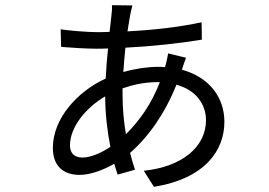

<svg xmlns="http://www.w3.org/2000/svg" viewBox="-20 -681 1040 741"><path d="M453 -340C490 -353 536 -364 587 -364H597C564 -278 517 -214 466 -163C458 -210 453 -261 453 -317ZM386 -309C386 -243 394 -174 406 -114C366 -88 328 -73 298 -73C269 -73 250 -88 250 -120C250 -191 312 -266 386 -309ZM629 -475C627 -463 621 -434 617 -423V-422C608 -423 598 -423 589 -423C549 -423 501 -416 456 -403C458 -435 461 -467 464 -497C565 -502 676 -514 759 -528L758 -595C669 -576 571 -565 472 -560C476 -584 479 -604 482 -621C485 -635 488 -649 491 -660L412 -661C413 -651 412 -635 410 -621C408 -603 406 -582 403 -558C386 -557 368 -557 351 -557C320 -557 242 -563 214 -568L216 -500C249 -497 316 -493 351 -493C366 -493 381 -493 397 -494C393 -458 390 -419 388 -378C279 -328 184 -224 184 -110C184 -37 228 -6 287 -6C326 -6 376 -23 421 -49C425 -34 430 -20 434 -7L501 -26C494 -46 488 -68 482 -91C553 -153 615 -240 661 -354C735 -334 775 -280 775 -217C775 -113 681 -37 535 -22L574 40C772 8 846 -101 846 -211C846 -305 788 -383 682 -412C686 -425 694 -449 698 -458Z"/></svg>

Font: Noto Sans KR Regular
Style: Regular
Weight: 400
Designer: Ryoko NISHIZUKA  (kana & ideographs); Paul D. Hunt (Latin, Greek & Cyrillic); Wenlong ZHANG  (bopomofo); Sandoll Communi
Foundry: Adobe Systems Incorporated
Version: Version 1.004;PS 1.004;hotconv 1.0.82;makeotf.lib2.5.63406